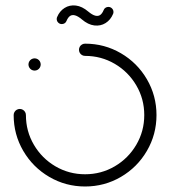

<svg xmlns="http://www.w3.org/2000/svg" viewBox="-20 -677 618 697"><path d="M83.3 -443Q83.3 -448.9 86.3 -454.1Q89.3 -459.3 94.4 -462.2Q99.6 -465.2 105.6 -465.2Q111.5 -465.2 116.7 -462.2Q121.9 -459.3 124.8 -454.1Q127.8 -448.9 127.8 -443Q127.8 -437 124.8 -431.9Q121.9 -426.7 116.7 -423.7Q111.5 -420.7 105.6 -420.7Q99.6 -420.7 94.4 -423.7Q89.3 -426.7 86.3 -431.9Q83.3 -437 83.3 -443ZM266.7 -496.3Q266.7 -502.2 269.6 -507.4Q272.6 -512.6 277.8 -515.6Q283 -518.5 288.9 -518.5Q359.3 -518.5 418.9 -483.7Q478.5 -448.9 513.3 -389.3Q548.1 -329.6 548.1 -259.3Q548.1 -188.9 513.3 -129.3Q478.5 -69.6 418.9 -34.8Q359.3 0 288.9 0Q218.5 0 158.9 -34.8Q99.3 -69.6 64.4 -129.3Q29.6 -188.9 29.6 -259.3Q29.6 -265.2 32.6 -270.4Q35.6 -275.6 40.7 -278.5Q45.9 -281.5 51.9 -281.5Q57.8 -281.5 63 -278.5Q68.1 -275.6 71.1 -270.4Q74.1 -265.2 74.1 -259.3Q74.1 -200.7 103 -151.5Q131.9 -102.2 181.1 -73.3Q230.4 -44.4 288.9 -44.4Q347.4 -44.4 396.7 -73.3Q445.9 -102.2 474.8 -151.5Q503.7 -200.7 503.7 -259.3Q503.7 -317.8 474.8 -367Q445.9 -416.3 396.7 -445.2Q347.4 -474.1 288.9 -474.1Q283 -474.1 277.8 -477Q272.6 -480 269.6 -485.2Q266.7 -490.4 266.7 -496.3ZM373.3 -651.9Q381.1 -651.9 386.5 -646.5Q391.9 -641.1 391.9 -633.3Q391.9 -629.3 390.4 -626.3Q381.5 -604.8 363.3 -593.3Q345.2 -581.9 322.4 -584.6Q299.6 -587.4 277 -606.7Q263 -618.5 252.2 -621.3Q241.5 -624.1 234.1 -618.9Q226.7 -613.7 221.5 -601.1Q219.6 -595.9 215 -592.8Q210.4 -589.6 204.4 -589.6Q196.7 -589.6 191.3 -595Q185.9 -600.4 185.9 -608.1Q185.9 -612.2 187.4 -615.2Q196.3 -636.7 214.4 -648.1Q232.6 -659.6 255.4 -656.9Q278.1 -654.1 300.7 -634.8Q314.8 -623 325.6 -620.2Q336.3 -617.4 343.7 -622.6Q351.1 -627.8 356.3 -640.4Q358.1 -645.6 362.8 -648.7Q367.4 -651.9 373.3 -651.9Z"/></svg>

Font: 26F Galaxy Sans
Style: Regular
Weight: 400
Designer: C₂₉H₂₅N₃O₅
Version: Version 1.100;FEAKit 1.0